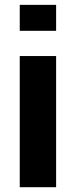

<svg xmlns="http://www.w3.org/2000/svg" viewBox="-20 -782 317 802"><path d="M214.4 0H62.5V-547.9H214.4ZM214.4 -653.3H62.5V-761.7H214.4Z"/></svg>

Font: Ufes Sans ExtraBold
Style: Regular
Weight: 800
Designer: Ricardo Esteves & Filipe Motta
Foundry: ProDesignUfes - Ricardo Esteves, Filipe Motta (This is a derivative work, based on Roboto family, by Christian Robertson
Version: Version 2.0